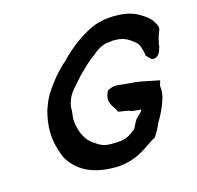

<svg xmlns="http://www.w3.org/2000/svg" viewBox="-97 -749 876 855"><g transform="rotate(-15 340.5 -321.0)"><path d="M108 -328C77 -225 96 -154 121 -96V-95H122C157 -36 220 5 328 5H341C362 4 384 1 405 -6C459 -21 495 -55 531 -75L537 -79C549 -97 559 -116 568 -137C585 -165 601 -196 613 -234C620 -257 621 -275 618 -293L625 -318L613 -320C580 -326 548 -335 509 -339H507C494 -339 476 -342 458 -343C444 -345 419 -351 395 -337L389 -334L386 -328C362 -280 401 -252 405 -238L406 -232C424 -226 453 -227 467 -218L504 -214H510V-212C505 -203 489 -188 478 -177L464 -152V-151C461 -146 461 -144 457 -138C437 -121 413 -104 385 -102C371 -101 357 -100 343 -100C306 -100 290 -110 268 -126H267C231 -149 213 -190 207 -240C205 -254 209 -274 211 -291C210 -297 210 -307 214 -322L218 -334C229 -370 260 -395 288 -429C317 -458 345 -486 375 -506H376V-507C395 -524 424 -541 452 -541H456C459 -542 464 -543 468 -543H478C524 -543 545 -523 570 -503C581 -491 584 -474 590 -451V-442C596 -436 602 -428 609 -422V-421H610C626 -410 650 -426 655 -448L661 -467C661 -469 660 -472 661 -474C664 -484 665 -493 668 -505L681 -540C681 -553 677 -562 669 -573C660 -591 643 -604 623 -616C598 -633 562 -647 508 -647H498C468 -647 435 -641 408 -631C388 -624 360 -607 344 -598C334 -590 324 -585 310 -574C284 -554 260 -532 235 -506C231 -504 226 -498 223 -496C210 -482 190 -463 175 -443C151 -412 124 -377 111 -334L110 -332Z"/></g></svg>

Font: SolarCharger
Style: 952
Weight: 900
Designer: Mew Too
Foundry: Cannot Into Space Fonts/KineticPlasma Fonts
Version: Version 1.100